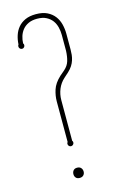

<svg xmlns="http://www.w3.org/2000/svg" viewBox="-113 -757 497 815"><g transform="rotate(-15 135.5 -350.0)"><path d="M142.1 -150.9Q145 -147.9 145 -143.1Q145 -137.7 141.1 -133.8Q137.2 -129.9 131.8 -129.9Q126.5 -129.9 122.8 -133.8Q119.1 -137.7 119.1 -143.1Q119.1 -147.9 122.1 -150.9V-329.1Q122.1 -354 130.4 -379.9Q138.7 -405.8 165 -430.2L186 -448.2Q203.1 -462.9 209 -482.4Q214.8 -502 215.8 -526.9V-596.2Q215.8 -613.3 211.7 -630.1Q207.5 -647 197.8 -660.2Q188 -673.3 171.9 -681.6Q155.8 -689.9 131.8 -689.9Q109.4 -689.9 93.8 -682.6Q78.1 -675.3 68.1 -663.1Q58.1 -650.9 53.2 -635.5Q48.3 -620.1 47.9 -604Q50.8 -601.1 50.8 -596.2Q50.8 -590.8 47.1 -586.9Q43.5 -583 38.1 -583Q32.7 -583 28.8 -586.9Q24.9 -590.8 24.9 -596.2Q24.9 -598.6 25.6 -601.1Q26.4 -603.5 27.8 -605Q28.8 -625.5 34.9 -644.3Q41 -663.1 53.2 -677.7Q65.4 -692.4 84.7 -701.2Q104 -710 131.8 -710Q161.6 -710 181.4 -700.2Q201.2 -690.4 213.4 -674.3Q225.6 -658.2 230.7 -637.7Q235.8 -617.2 235.8 -596.2V-526.9Q235.8 -515.1 234.6 -503.7Q233.4 -492.2 229.7 -480.7Q226.1 -469.2 219 -458Q211.9 -446.8 200.2 -436L180.2 -418Q161.1 -400.9 151.6 -377.7Q142.1 -354.5 142.1 -329.1ZM149.4 3.4Q143.6 9.8 132.3 9.8Q121.6 9.8 116 3.4Q110.4 -2.9 110.4 -12.2Q110.4 -22 116 -28.6Q121.6 -35.2 132.3 -35.2Q143.6 -35.2 149.4 -28.6Q155.3 -22 155.3 -12.2Q155.3 -2.9 149.4 3.4Z"/></g></svg>

Font: Wire One
Style: Regular
Weight: 400
Designer: Alexei Vanyashin, Gayaneh Bagdasaryan
Foundry: Cyreal Type Foundry
Version: Version 1.000